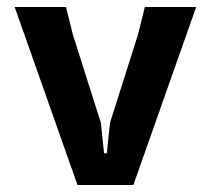

<svg xmlns="http://www.w3.org/2000/svg" viewBox="-20 -530 604 550"><path d="M202 0 22 -510H169L189 -430L269 -178L278 -91H286L295 -178L375 -430L395 -510H542L362 0Z"/></svg>

Font: AR One Sans
Style: Bold
Weight: 700
Designer: Niteesh Yadav
Foundry: Niteesh Yadav
Version: Version 1.001;gftools[0.9.33]